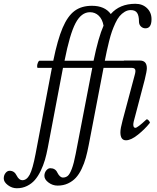

<svg xmlns="http://www.w3.org/2000/svg" viewBox="-165 -735 839 1024"><path d="M-75.2 269Q-101.1 269 -123 252.4Q-145 235.8 -145 216.8Q-145 199.7 -135.5 187.7Q-126 175.8 -113.8 175.8Q-88.4 175.8 -76.2 201.2Q-63.5 226.1 -45.9 226.1Q-22.5 226.1 -6.6 196.5Q9.3 167 24.9 85L111.8 -373H36.1Q32.7 -374.5 33 -383.1Q33.2 -391.6 37.4 -401.4Q41.5 -411.1 45.9 -411.1H119.1Q142.1 -523.4 168.9 -586.4Q195.8 -649.4 232.7 -676.8Q269.5 -704.1 325.2 -704.1Q393.6 -704.1 425.8 -660.2Q473.6 -714.8 557.1 -714.8Q594.7 -714.8 618.9 -691.7Q643.1 -668.5 643.1 -632.8Q643.1 -584 610.8 -584Q596.7 -584 586.4 -594Q576.2 -604 576.2 -620.1Q576.2 -651.4 566.2 -666.3Q556.2 -681.2 532.2 -681.2Q515.1 -681.2 499.8 -671.9Q484.4 -662.6 472.7 -648.7Q460.9 -634.8 450.2 -611.6Q439.5 -588.4 432.1 -567.6Q424.8 -546.9 417 -515.9Q409.2 -484.9 404.8 -463.9Q400.4 -442.9 394 -411.1H495.1L496.1 -412.1H581.1Q618.2 -412.1 618.2 -371.1Q618.2 -356 606.9 -310.1L556.2 -117.2Q545.9 -82 545.9 -70.8Q545.9 -53.2 557.1 -53.2Q567.9 -53.2 615.2 -97.2Q619.6 -101.6 628.2 -92.3Q636.7 -83 633.8 -79.1Q608.4 -46.9 571 -16.8Q533.7 13.2 506.8 13.2Q477.1 13.2 477.1 -29.8Q477.1 -49.3 488.8 -92.8L553.2 -334Q559.6 -355.5 555.9 -364.3Q552.2 -373 537.1 -373H387.2L308.1 39.1Q300.8 77.1 292.5 106.9Q284.2 136.7 270.5 165.5Q256.8 194.3 239.5 213.1Q222.2 231.9 197.5 243.4Q172.9 254.9 142.1 254.9Q115.7 254.9 93.8 238.5Q71.8 222.2 71.8 203.1Q71.8 186.5 81.5 174.3Q91.3 162.1 103 162.1Q130.4 162.1 141.1 186Q154.3 211.9 170.9 211.9Q185.5 211.9 196.3 203.1Q207 194.3 218 165.5Q229 136.7 238.8 85L327.1 -373H170.9L89.8 53.2Q83 88.9 74.5 118.2Q65.9 147.5 52 176.3Q38.1 205.1 21 224.9Q3.9 244.6 -20.8 256.8Q-45.4 269 -75.2 269ZM314.9 -669.9Q268.6 -669.9 237.8 -611.3Q207 -552.7 179.2 -411.1H334Q359.9 -536.6 387.2 -598.1Q381.3 -632.3 361.8 -651.1Q342.3 -669.9 314.9 -669.9Z"/></svg>

Font: Junicode SmCond
Style: Italic
Weight: 400
Width: 4
Italic angle: -11°
Designer: Peter S. Baker
Version: Version 2.206